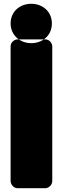

<svg xmlns="http://www.w3.org/2000/svg" viewBox="-20 -956 331 1014"><path d="M219 38C235 38 256 23 256 0V-711C256 -727 242 -748 219 -748H73C57 -748 36 -734 36 -711V0C36 16 50 38 73 38ZM145 -728C86 -728 36 -770 36 -832C36 -896 86 -936 145 -936C205 -936 254 -895 254 -832C254 -769 205 -728 145 -728Z"/></svg>

Font: Asimov Print
Style: E
Weight: 500
Designer: Google
Version: Version 2.000980; 2014